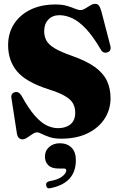

<svg xmlns="http://www.w3.org/2000/svg" viewBox="-20 -734 634 1030"><path d="M308 10Q271.5 10 246.2 1.5Q221 -7 204.5 -15.5Q188 -24 178.5 -24Q168 -24 154 -14.5Q140 -5 126 4.2Q112 13.5 101 13.5Q76 13.5 70.5 -18.5L41.5 -207Q36.5 -232.5 60 -239.5Q80 -245 95.5 -220.5Q133.5 -151 166.8 -113.5Q200 -76 230.5 -61.2Q261 -46.5 291.5 -46.5Q333.5 -46.5 358.5 -67.5Q383.5 -88.5 383.5 -129Q383.5 -157 372 -178.5Q360.5 -200 329.2 -218.5Q298 -237 239 -255.5Q119 -294 71.2 -351.5Q23.5 -409 23.5 -492Q23.5 -555.5 54.8 -604.8Q86 -654 143.2 -682Q200.5 -710 277.5 -710Q314 -710 339.2 -702.5Q364.5 -695 381.8 -687.5Q399 -680 412 -680Q424 -680 437.5 -688.5Q451 -697 464.8 -705.2Q478.5 -713.5 491 -713.5Q502.5 -713.5 509.8 -705Q517 -696.5 523.5 -674.5L571.5 -490Q579.5 -460.5 555.5 -453Q532 -445.5 519 -471Q477.5 -541.5 439.8 -581Q402 -620.5 367 -636.5Q332 -652.5 298.5 -652.5Q261.5 -652.5 239.2 -628.8Q217 -605 217 -567.5Q217 -539.5 228.2 -517.8Q239.5 -496 271.2 -476.2Q303 -456.5 364.5 -435Q443 -407.5 488.5 -374.8Q534 -342 553.5 -300.8Q573 -259.5 573 -207Q573 -146.5 541.2 -97.2Q509.5 -48 450.2 -19Q391 10 308 10ZM294 170Q256 170 238.5 151.8Q221 133.5 221 106.5Q221 74.5 243.8 54.5Q266.5 34.5 301 34.5Q340 34.5 363.5 57.8Q387 81 387 125Q387 247.5 252.5 275Q231 281 228 261.5Q224 244 243.5 238.5Q291 230.5 313.2 213Q335.5 195.5 335.5 181Q335.5 170 323 170Z"/></svg>

Font: Fraunces 144pt S050 Black
Style: Regular
Weight: 900
Version: Version 1.000; ttfautohint (v1.8.3)